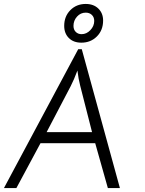

<svg xmlns="http://www.w3.org/2000/svg" viewBox="-41 -952 732 972"><path d="M355 -703H373L566 0H505L441 -227H164L42 0H-21ZM365 -518Q356 -552 351 -595Q333 -547 317 -516L195 -283H425ZM284 -821Q284 -869 315 -900.5Q346 -932 393 -932Q433 -932 457 -908.5Q481 -885 481 -848Q481 -799 449.5 -767.5Q418 -736 371 -736Q331 -736 307.5 -759.5Q284 -783 284 -821ZM436 -846Q436 -865 424 -876.5Q412 -888 393 -888Q367 -888 349 -868Q331 -848 331 -821Q331 -802 342.5 -790.5Q354 -779 372 -779Q397 -779 416.5 -799.5Q436 -820 436 -846Z"/></svg>

Font: Bellota Text
Style: Italic
Weight: 400
Italic angle: -7.5°
Designer: Kemie Guaida
Foundry: Kemie Guaida
Version: Version 4.001